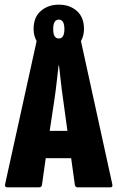

<svg xmlns="http://www.w3.org/2000/svg" viewBox="-20 -803 503 823"><path d="M461 -15Q465 0 453 0H313Q303 0 301 -10L285 -125H176L160 -11Q159 0 147 0H11Q-1 0 2 -14L137 -627Q124 -650 124 -679Q124 -729 155 -756Q186 -783 232 -783Q279 -783 309.5 -756Q340 -729 340 -679Q340 -650 327 -627ZM208 -678Q208 -638 232 -638Q256 -638 256 -678Q256 -719 232 -719Q208 -719 208 -678ZM193 -242H269L250 -381Q245 -415 241 -451.5Q237 -488 233 -522H231Q227 -488 223 -451.5Q219 -415 214 -381Z"/></svg>

Font: Sofia Sans Extra Condensed Black
Style: Regular
Weight: 900
Designer: Botio Nikoltchev, Ani Petrova
Foundry: lettersoup
Version: Version 4.101